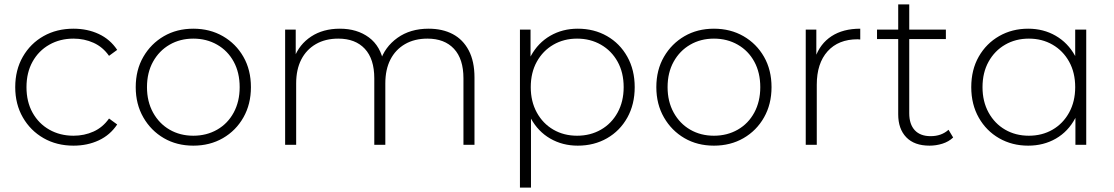

<svg xmlns="http://www.w3.org/2000/svg" viewBox="-20 -656 5047 870"><path d="M313 4Q237 4 177.5 -30Q118 -64 83.5 -124Q49 -184 49 -261Q49 -339 83.5 -399Q118 -459 177.5 -492.5Q237 -526 313 -526Q376 -526 427.5 -502Q479 -478 511 -430L474 -403Q446 -443 404 -462Q362 -481 313 -481Q252 -481 203.5 -453.5Q155 -426 127.5 -376.5Q100 -327 100 -261Q100 -195 127.5 -145.5Q155 -96 203.5 -68.5Q252 -41 313 -41Q362 -41 404 -60Q446 -79 474 -119L511 -92Q479 -44 427.5 -20Q376 4 313 4Z M856 4Q781 4 722.5 -30Q664 -64 629.5 -124Q595 -184 595 -261Q595 -339 629.5 -398.5Q664 -458 722.5 -492Q781 -526 856 -526Q931 -526 990 -492Q1049 -458 1083 -398.5Q1117 -339 1117 -261Q1117 -184 1083 -124Q1049 -64 990 -30Q931 4 856 4ZM856 -41Q916 -41 964 -68.5Q1012 -96 1039 -146Q1066 -196 1066 -261Q1066 -327 1039 -376.5Q1012 -426 964 -453.5Q916 -481 856 -481Q796 -481 748.5 -453.5Q701 -426 673.5 -376.5Q646 -327 646 -261Q646 -196 673.5 -146Q701 -96 748.5 -68.5Q796 -41 856 -41Z M1922 -526Q1985 -526 2031.5 -501.5Q2078 -477 2104 -427.5Q2130 -378 2130 -305V0H2080V-301Q2080 -389 2037 -435Q1994 -481 1917 -481Q1858 -481 1815 -456Q1772 -431 1749 -386Q1726 -341 1726 -278V0H1676V-301Q1676 -389 1633 -435Q1590 -481 1513 -481Q1454 -481 1411 -456Q1368 -431 1345 -386Q1322 -341 1322 -278V0H1272V-522H1320V-378L1313 -394Q1336 -455 1390 -490.5Q1444 -526 1520 -526Q1598 -526 1651.5 -486.5Q1705 -447 1719 -369L1702 -376Q1723 -443 1781 -484.5Q1839 -526 1922 -526Z M2598 4Q2529 4 2473.5 -28Q2418 -60 2385.5 -119.5Q2353 -179 2353 -261Q2353 -343 2385.5 -402.5Q2418 -462 2473.5 -494Q2529 -526 2598 -526Q2672 -526 2730.5 -492.5Q2789 -459 2822.5 -399Q2856 -339 2856 -261Q2856 -183 2822.5 -123Q2789 -63 2730.5 -29.5Q2672 4 2598 4ZM2336 194V-522H2384V-351L2376 -260L2386 -169V194ZM2595 -41Q2655 -41 2703 -68.5Q2751 -96 2778.5 -146Q2806 -196 2806 -261Q2806 -327 2778.5 -376.5Q2751 -426 2703 -453.5Q2655 -481 2595 -481Q2535 -481 2487.5 -453.5Q2440 -426 2412.5 -376.5Q2385 -327 2385 -261Q2385 -196 2412.5 -146Q2440 -96 2487.5 -68.5Q2535 -41 2595 -41Z M3215 4Q3140 4 3081.5 -30Q3023 -64 2988.5 -124Q2954 -184 2954 -261Q2954 -339 2988.5 -398.5Q3023 -458 3081.5 -492Q3140 -526 3215 -526Q3290 -526 3349 -492Q3408 -458 3442 -398.5Q3476 -339 3476 -261Q3476 -184 3442 -124Q3408 -64 3349 -30Q3290 4 3215 4ZM3215 -41Q3275 -41 3323 -68.5Q3371 -96 3398 -146Q3425 -196 3425 -261Q3425 -327 3398 -376.5Q3371 -426 3323 -453.5Q3275 -481 3215 -481Q3155 -481 3107.5 -453.5Q3060 -426 3032.5 -376.5Q3005 -327 3005 -261Q3005 -196 3032.5 -146Q3060 -96 3107.5 -68.5Q3155 -41 3215 -41Z M3631 0V-522H3679V-379L3674 -395Q3696 -458 3748 -492Q3800 -526 3878 -526V-477Q3875 -477 3872 -477.5Q3869 -478 3866 -478Q3779 -478 3730 -423.5Q3681 -369 3681 -272V0Z M4192 4Q4123 4 4086.5 -34Q4050 -72 4050 -138V-636H4100V-143Q4100 -93 4125 -66Q4150 -39 4197 -39Q4246 -39 4278 -68L4299 -33Q4279 -14 4250.5 -5Q4222 4 4192 4ZM3954 -479V-522H4266V-479Z M4639 4Q4566 4 4507.5 -29.5Q4449 -63 4415 -123Q4381 -183 4381 -261Q4381 -340 4415 -399.5Q4449 -459 4507.5 -492.5Q4566 -526 4639 -526Q4708 -526 4763.5 -494Q4819 -462 4851.5 -403Q4884 -344 4884 -261Q4884 -180 4852 -120Q4820 -60 4764.5 -28Q4709 4 4639 4ZM4642 -41Q4702 -41 4749.5 -68.5Q4797 -96 4824.5 -146Q4852 -196 4852 -261Q4852 -327 4824.5 -376.5Q4797 -426 4749.5 -453.5Q4702 -481 4642 -481Q4582 -481 4534.5 -453.5Q4487 -426 4459.5 -376.5Q4432 -327 4432 -261Q4432 -196 4459.5 -146Q4487 -96 4534.5 -68.5Q4582 -41 4642 -41ZM4853 0V-171L4862 -262L4852 -353V-522H4902V0Z"/></svg>

Font: MOST Montserrat Light
Style: Regular
Weight: 300
Designer: Julieta Ulanovsky
Foundry: Julieta Ulanovsky
Version: Version 8.000;March 11, 2024;FontCreator 15.0.0.2926 64-bit